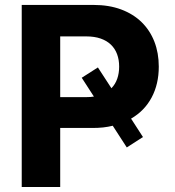

<svg xmlns="http://www.w3.org/2000/svg" viewBox="-20 -747 701 767"><path d="M66.8 0V-727.3H353.7Q415.5 -727.3 464 -709.2Q512.4 -691.1 545.8 -658.4Q579.2 -625.7 596.8 -580.4Q614.3 -535.2 614.3 -480.8Q614.3 -411.2 585.9 -357.8Q557.5 -304.3 503.6 -273.1L551.1 -199.6L486.5 -158L430.4 -244.7Q411.9 -240.1 391.9 -237.9Q371.8 -235.8 349.8 -235.8H220.5V0ZM220.5 -359H324.9Q341.3 -359 355.1 -361.2L306.5 -436.4L371.1 -477.6L425.1 -394.5Q440.7 -410.5 448.3 -432.4Q456 -454.2 456 -480.8Q456 -508.2 447.8 -530.4Q439.6 -552.6 423.3 -568.4Q407 -584.2 382.3 -592.9Q357.6 -601.6 324.2 -601.6H220.5Z"/></svg>

Font: Cannonade
Style: Bold
Weight: 700
Designer: Rasmus Andersson
Foundry: rsms
Version: Version 3.012;git-f93a4a705